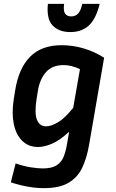

<svg xmlns="http://www.w3.org/2000/svg" viewBox="-20 -751 600 994"><path d="M441 0Q430 64 407 114.5Q384 165 337 194Q290 223 207 223Q128 223 36 193L61 95Q104 110 141 115.5Q178 121 201 121Q247 121 272 105.5Q297 90 308.5 62.5Q320 35 326 0L338 -69Q288 -23 248 -6.5Q208 10 177 10Q128 10 95.5 -21.5Q63 -53 51.5 -108.5Q40 -164 51 -236L58 -280Q76 -396 135 -456.5Q194 -517 299 -517Q358 -517 414.5 -500Q471 -483 519 -452ZM169 -236Q158 -164 171.5 -130.5Q185 -97 219 -97Q245 -97 280.5 -118Q316 -139 359 -193L394 -393Q351 -414 309 -414Q251 -414 218.5 -378Q186 -342 176 -280ZM349 -666Q370 -666 384 -680.5Q398 -695 406 -731H496Q477 -653 440 -619Q403 -585 344 -585Q285 -585 252.5 -619Q220 -653 228 -731H312Q307 -695 317 -680.5Q327 -666 349 -666Z"/></svg>

Font: Inria Sans
Style: Bold Italic
Weight: 700
Italic angle: -10°
Designer: Black Foundry Team
Foundry: Black Foundry
Version: Version 1.2; ttfautohint (v1.8.3)